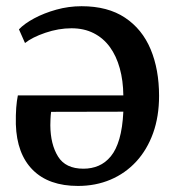

<svg xmlns="http://www.w3.org/2000/svg" viewBox="-20 -584 561 618"><path d="M231 14.5Q137 14.5 85.5 -37Q34 -88.5 31 -184Q30.5 -214.5 32.2 -237.2Q34 -260 37.5 -277H377Q376.5 -324.5 365.5 -364.2Q354.5 -404 333.5 -432.8Q312.5 -461.5 281.5 -477.2Q250.5 -493 210 -493Q168.5 -493 126 -478.5Q83.5 -464 60.5 -445.5L41 -489.5Q58.5 -508 90.2 -525Q122 -542 161.5 -553Q201 -564 242.5 -564Q327 -564 382.2 -527.2Q437.5 -490.5 464.8 -425.5Q492 -360.5 492 -275.5Q492 -209 472.8 -155.5Q453.5 -102 418.5 -64Q383.5 -26 335.8 -5.8Q288 14.5 231 14.5ZM248.5 -41Q275 -41 297.2 -50.5Q319.5 -60 336.8 -81Q354 -102 364.2 -137.2Q374.5 -172.5 377 -224.5L144.5 -224Q143 -213.5 142.5 -200.2Q142 -187 142 -180.5Q142.5 -119.5 166.8 -80.2Q191 -41 248.5 -41Z"/></svg>

Font: Merriweather 24pt Medium
Style: Regular
Weight: 500
Designer: Eben Sorkin
Foundry: Eben Sorkin
Version: Version 2.100